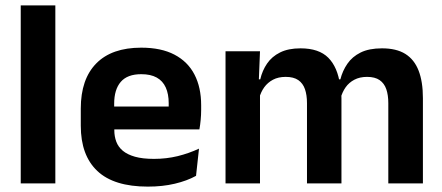

<svg xmlns="http://www.w3.org/2000/svg" viewBox="-20 -681 1641 713"><path d="M57 0V-661H185.5V0Z M529 12Q403 12 341.5 -46Q280 -104 280 -214V-278Q280 -387 337.5 -445.5Q395 -504 504.5 -504Q578.5 -504 628 -478Q677.5 -452 702.2 -404.2Q727 -356.5 727 -290V-272.5Q727 -254.5 725.2 -235.8Q723.5 -217 720.5 -200.5H604.5Q606 -228 606.2 -252.8Q606.5 -277.5 606.5 -297.5Q606.5 -332 595.5 -356.2Q584.5 -380.5 562 -393Q539.5 -405.5 504.5 -405.5Q453 -405.5 428.5 -377Q404 -348.5 404 -296V-250.5L404.5 -236V-197.5Q404.5 -174.5 411.8 -155Q419 -135.5 436 -121.2Q453 -107 481.2 -99Q509.5 -91 552 -91Q598 -91 639.8 -101.2Q681.5 -111.5 719 -129L708 -28Q674.5 -9.5 629.2 1.2Q584 12 529 12ZM348 -200.5V-285.5H694.5V-200.5Z M1422 0V-298Q1422 -328 1414.5 -349.8Q1407 -371.5 1389.8 -383.5Q1372.5 -395.5 1343 -395.5Q1316 -395.5 1296 -385Q1276 -374.5 1263.5 -356.8Q1251 -339 1245 -316.5L1231 -386.5H1244Q1252 -418 1270 -444.2Q1288 -470.5 1319.2 -486Q1350.5 -501.5 1398.5 -501.5Q1452 -501.5 1485.2 -480.8Q1518.5 -460 1534.5 -418.8Q1550.5 -377.5 1550.5 -316.5V0ZM817.5 0V-490.5H945.5L940.5 -366L945.5 -360.5V0ZM1120 0V-298Q1120 -328 1112.5 -349.8Q1105 -371.5 1087.8 -383.5Q1070.5 -395.5 1041 -395.5Q1013.5 -395.5 993.8 -385Q974 -374.5 961.2 -356.8Q948.5 -339 942.5 -316.5L922.5 -386.5H946.5Q954 -419 971.8 -445Q989.5 -471 1020 -486.2Q1050.5 -501.5 1096 -501.5Q1164.5 -501.5 1199.2 -466.5Q1234 -431.5 1243 -364.5Q1245 -354.5 1246.5 -341.2Q1248 -328 1248 -316.5V0Z"/></svg>

Font: Anek Telugu SemiBold
Style: Regular
Weight: 600
Designer: Omkar Bhoir (Telugu), Yesha Goshar (Latin)
Foundry: Ek Type
Version: Version 1.003